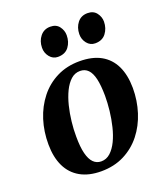

<svg xmlns="http://www.w3.org/2000/svg" viewBox="-142 -867 848 977"><g transform="rotate(-20 282.0 -378.0)"><path d="M323.5 -551.5Q392.5 -551.5 438.8 -525.8Q485 -500 508.8 -450.8Q532.5 -401.5 533 -331Q533 -262.5 513.2 -200.5Q493.5 -138.5 455.5 -90.5Q417.5 -42.5 362.8 -14.8Q308 13 238 13Q171 13 124.8 -13.2Q78.5 -39.5 55 -88.5Q31.5 -137.5 31 -206.5Q30.5 -276.5 50.2 -338.8Q70 -401 108 -449Q146 -497 200.5 -524.2Q255 -551.5 323.5 -551.5ZM309.5 -504Q281 -504 259.5 -484.5Q238 -465 222.2 -432.5Q206.5 -400 196.5 -359.8Q186.5 -319.5 181.8 -277.2Q177 -235 177.5 -197Q177.5 -140.5 186.5 -104.8Q195.5 -69 212.8 -51.8Q230 -34.5 255 -34.5Q283 -34.5 304.5 -54Q326 -73.5 341.8 -106Q357.5 -138.5 367.2 -178.8Q377 -219 381.8 -261.2Q386.5 -303.5 386.5 -342Q386 -398.5 377.8 -434Q369.5 -469.5 352.5 -486.8Q335.5 -504 309.5 -504ZM229.5 -609.5Q203 -609.5 185.5 -631.2Q168 -653 168.5 -681Q169 -717 189.5 -742.2Q210 -767.5 244 -767.5Q276 -767.5 292.2 -746Q308.5 -724.5 308.5 -698.5Q308.5 -662 288.8 -635.8Q269 -609.5 229.5 -609.5ZM431.5 -609.5Q404.5 -609.5 387.2 -631.2Q370 -653 370.5 -681Q371 -717 391 -742.2Q411 -767.5 446 -767.5Q477.5 -767.5 494 -746Q510.5 -724.5 510.5 -698.5Q510 -662 490 -635.8Q470 -609.5 431.5 -609.5Z"/></g></svg>

Font: Merriweather 60pt
Style: Bold Italic
Weight: 700
Italic angle: -7.8°
Version: Version 2.101